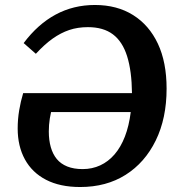

<svg xmlns="http://www.w3.org/2000/svg" viewBox="-20 -737 727 771"><path d="M302 14Q221 14 165 -15Q109 -44 80 -97Q51 -150 51 -221Q51 -258 57 -294Q63 -330 73 -363H510Q509 -452 490.5 -511Q472 -570 433.5 -599Q395 -628 333 -628Q292 -628 258 -616.5Q224 -605 191.5 -582Q159 -559 124 -521L75 -564Q132 -640 203.5 -678.5Q275 -717 361 -717Q450 -717 514.5 -676.5Q579 -636 614 -561.5Q649 -487 649 -381Q649 -262 605.5 -173Q562 -84 484.5 -35Q407 14 302 14ZM312 -58Q350 -58 382.5 -73Q415 -88 440 -117Q465 -146 481.5 -188.5Q498 -231 505 -287H185Q182 -274 180 -261Q178 -248 177 -235.5Q176 -223 176 -209Q176 -174 184 -146Q192 -118 208 -98.5Q224 -79 250 -68.5Q276 -58 312 -58Z"/></svg>

Font: Literata 18pt SemiBold
Style: Italic
Weight: 600
Italic angle: -2°
Designer: Latin by Veronika Burian and Jose Scaglione. Greek by Irene Vlachou. Cyrillic by Vera Evstafieva
Foundry: TypeTogether
Version: Version 3.103;gftools[0.9.29]